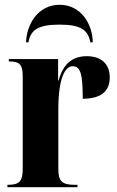

<svg xmlns="http://www.w3.org/2000/svg" viewBox="-20 -783 491 803"><path d="M89 -606H99C108 -656 136 -680 229 -680C321 -680 348 -656 358 -606H368C367 -681 320 -763 229 -763C139 -763 91 -681 89 -606ZM11 0H304V-10H294C239 -10 224 -25 224 -76V-327C224 -453 251 -506 284 -506C317 -506 326 -473 326 -370C402 -370 439 -401 439 -459C439 -515 404 -548 343 -548C279 -548 243 -512 225 -446H223V-536H17V-526H19C63 -526 75 -512 75 -463V-76C75 -25 61 -10 13 -10H11Z"/></svg>

Font: Noto Serif Display Condensed Extra
Style: Regular
Weight: 800
Width: 3
Designer: Monotype Design Team
Foundry: Monotype Imaging Inc.
Version: Version 1.900